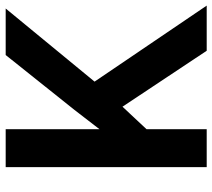

<svg xmlns="http://www.w3.org/2000/svg" viewBox="-56 -695 751 679"><g transform="rotate(-90 319.5 -355.5)"><path d="M202.1 -710.9V0H67.9V-710.9ZM628.9 -710.9 343.8 -364.3 180.7 -189.9 156.7 -320.3 270 -467.3 464.4 -710.9ZM479.5 0 258.3 -333 354.5 -419.9 639.2 0Z"/></g></svg>

Font: Roboto SemiBold
Style: Regular
Weight: 600
Designer: Christian Robertson
Foundry: Google
Version: Version 3.009; 2024